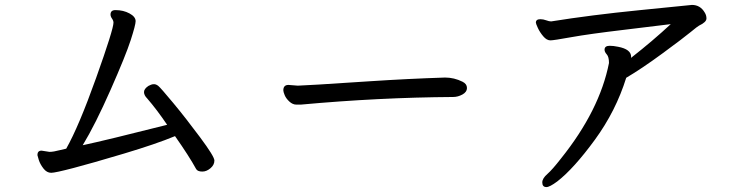

<svg xmlns="http://www.w3.org/2000/svg" viewBox="-20 -708 3040 780"><path d="M188 -6Q170 -6 156.5 -23.5Q143 -41 137.5 -58.5Q132 -76 132 -78Q132 -96 149 -96L181 -91Q197 -91 223 -98L249 -104Q300 -194 370.5 -391.5Q441 -589 441 -616Q441 -624 435 -632.5Q429 -641 429 -649Q429 -667 449 -667Q481 -667 506 -653.5Q531 -640 531 -622Q531 -607 511 -545Q491 -483 429 -342.5Q367 -202 316 -118Q414 -139 659 -201Q617 -263 578 -308Q565 -321 565 -334Q565 -347 583 -359Q589 -362 594 -364Q599 -366 606 -366Q614 -366 623 -359Q632 -352 683.5 -290Q735 -228 793 -150Q851 -72 851 -56Q851 -38 835 -24.5Q819 -11 802 -11Q783 -11 777 -21Q748 -74 691 -155Q614 -123 483.5 -84Q353 -45 278.5 -25.5Q204 -6 188 -6Z M1202 -283H1184Q1169 -283 1155.5 -295.5Q1142 -308 1136.5 -321.5Q1131 -335 1131 -341Q1131 -363 1152 -363L1190 -360Q1213 -360 1484 -378Q1635 -388 1788 -393Q1825 -393 1859 -376Q1877 -367 1877 -351Q1877 -334 1858.5 -324Q1840 -314 1821 -314Q1519 -312 1202 -283Z M2200 52Q2183 52 2183 33Q2183 17 2203.5 -1Q2224 -19 2259 -64Q2416 -260 2454 -452Q2454 -477 2445 -487Q2436 -497 2436 -506Q2436 -522 2457 -522Q2472 -522 2491 -518Q2544 -508 2544 -477V-472Q2545 -472 2545 -474Q2633 -543 2705 -610Q2659 -604 2516 -587Q2373 -570 2301 -557Q2229 -544 2216 -544Q2201 -544 2187 -560.5Q2173 -577 2165 -594.5Q2157 -612 2157 -616Q2157 -630 2175 -630Q2187 -630 2199 -625.5Q2211 -621 2219 -621Q2381 -647 2576.5 -666.5Q2772 -686 2791 -688Q2825 -688 2843 -657Q2850 -646 2850 -633Q2850 -618 2820 -604Q2814 -601 2785.5 -577.5Q2757 -554 2672 -491.5Q2587 -429 2524 -392Q2482 -257 2396.5 -140Q2311 -23 2244 29Q2213 52 2200 52Z"/></svg>

Font: LXGW WenKai Medium
Style: Regular
Weight: 500
Designer: LXGW / Fontworks Inc.
Foundry: LXGW / Fontworks Inc.
Version: Version 1.501; October 10, 2024